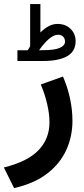

<svg xmlns="http://www.w3.org/2000/svg" viewBox="-50 -684 427 971"><path d="M166.5 -430.2 147.5 -429.7Q173.1 -466.6 197.9 -487.5Q222.8 -508.3 243.7 -508.3Q260.1 -508.3 269.4 -498.6Q278.8 -488.9 278.8 -473.6Q278.8 -454 252.8 -442.1Q226.9 -430.2 166.5 -430.2ZM90 -429.7H38.1V-375.5H167Q246.6 -375.5 289.3 -399.6Q332 -423.7 332.5 -475.1Q332.5 -512.9 307 -537.9Q281.4 -563 241.2 -563Q216.9 -563 195.6 -551.2Q174.2 -539.5 154.3 -519.8V-663.6H102.5V-450.2Q99.9 -445.5 96.8 -440.2Q93.7 -435 90 -429.7ZM268.5 -296.9 156.2 -256.8Q176.3 -210.1 188.2 -159.5Q200.2 -108.9 200.2 -64.9Q200.2 18.2 144.2 76.1Q88.3 134 -30.4 162.8L21.1 267.3Q122.9 244.3 188.1 194.2Q253.3 144.1 284.9 75.3Q316.4 6.4 316.4 -72.8Q316.4 -129.3 303.9 -186.8Q291.4 -244.3 268.5 -296.9Z"/></svg>

Font: Vazir Variable Regular
Style: Regular
Weight: 400
Designer: Saber Rastikerdar
Foundry: Saber Rastikerdar
Version: Version 30.1.0